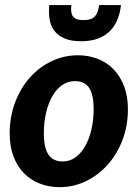

<svg xmlns="http://www.w3.org/2000/svg" viewBox="-20 -746 565 773"><path d="M19 0ZM232.5 -96Q261.5 -96 284.5 -113Q307.5 -130 323.5 -158.8Q339.5 -187.5 348.2 -225.5Q357 -263.5 357 -306Q357 -366 338.5 -392.8Q320 -419.5 281 -419.5Q252.5 -419.5 229.2 -402.8Q206 -386 190 -357.5Q174 -329 165.2 -290.8Q156.5 -252.5 156.5 -210Q156.5 -151 175 -123.5Q193.5 -96 232.5 -96ZM220.5 7.5Q177.5 7.5 140.5 -6.8Q103.5 -21 76.5 -48.5Q49.5 -76 34.2 -116.5Q19 -157 19 -209Q19 -276.5 41 -334.2Q63 -392 100.5 -434Q138 -476 188 -499.8Q238 -523.5 293.5 -523.5Q336.5 -523.5 373.2 -509.2Q410 -495 437 -467.2Q464 -439.5 479.5 -399Q495 -358.5 495 -306.5Q495 -239.5 473 -182Q451 -124.5 413.2 -82.5Q375.5 -40.5 325.8 -16.5Q276 7.5 220.5 7.5ZM306.5 -580Q265.5 -580 239.2 -591.5Q213 -603 198.2 -623Q183.5 -643 179.5 -669.5Q175.5 -696 178.5 -725.5H267.5Q265.5 -711 266.8 -699.8Q268 -688.5 273.2 -680.8Q278.5 -673 289 -669Q299.5 -665 316.5 -665Q333 -665 344.2 -669Q355.5 -673 362.5 -680.8Q369.5 -688.5 373.2 -699.8Q377 -711 379 -725.5H467Q464 -696 453.8 -669.5Q443.5 -643 424.5 -623Q405.5 -603 376.5 -591.5Q347.5 -580 306.5 -580Z"/></svg>

Font: Lato Heavy
Style: Italic
Weight: 800
Italic angle: -7°
Designer: Lukasz Dziedzic
Foundry: tyPoland Lukasz Dziedzic
Version: Version 2.007; 2014-02-27